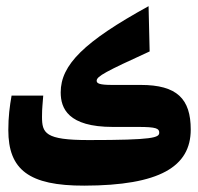

<svg xmlns="http://www.w3.org/2000/svg" viewBox="-20 -582 626 607"><path d="M246.6 4.9C484.9 4.4 583 -55.2 583 -172.4C583 -269.5 539.6 -313.5 424.8 -313.5H334.5C293.9 -313.5 285.6 -318.4 285.6 -326.7C285.6 -340.8 314.5 -356 453.1 -419.4L449.7 -562.5C245.6 -450.2 171.9 -377 171.9 -290C171.9 -239.7 194.8 -180.7 336.9 -180.7H417C474.1 -180.7 483.4 -175.8 483.4 -162.6C483.4 -147 465.8 -139.2 260.3 -139.2C122.1 -139.2 112.8 -161.1 112.8 -213.4C112.8 -243.2 115.2 -253.9 116.7 -279.8H16.6C10.7 -246.6 6.3 -212.9 6.3 -170.9C6.3 -45.9 70.8 5.4 246.6 4.9Z"/></svg>

Font: CaskaydiaCove Nerd Font
Style: Bold
Weight: 700
Designer: Aaron Bell
Foundry: Saja Typeworks
Version: Version 2111.1;Nerd Fonts 2.3.0